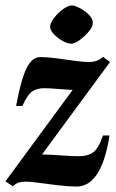

<svg xmlns="http://www.w3.org/2000/svg" viewBox="-20 -671 426 703"><path d="M27.1 11 0 -7 245.9 -341.6Q213.8 -343.3 187.8 -345.6Q161.7 -348 140.9 -348Q117.9 -348 99.9 -337.5Q81.9 -327 61.9 -283H38.9Q47.9 -332 57.4 -366Q66.9 -400 77.3 -421.2Q87.7 -442.4 100.4 -452.2Q113.1 -462 128.1 -462Q153.1 -462 187.1 -457.5Q221 -453 252.9 -448.5Q284.9 -444 303.9 -444Q338.9 -444 356.9 -463L382.9 -444.1L133.9 -105.4Q174.7 -104.4 208.6 -101.7Q242.5 -99 267 -99Q302 -99 321.5 -113.5Q341 -128 357 -175H381Q373 -124 361 -88.5Q349 -53 333.6 -31Q318.1 -9 300.1 1.5Q282.1 12 261.1 12Q231.1 12 193.4 7.5Q155.6 3 122.9 -1.5Q90.1 -6 74.1 -6Q61.1 -6 50.1 -3Q39.1 0 27.1 11ZM240.8 -511Q227.8 -511 209.2 -521.3Q190.6 -531.5 176.6 -546.6Q162.5 -561.6 163.5 -575Q165.3 -589.1 179.4 -607.1Q193.6 -625.1 211.7 -638.1Q229.9 -651.1 242.7 -651.1Q252.1 -651.1 265.2 -644.9Q278.2 -638.8 291.2 -629.3Q304.1 -619.9 312.5 -608.5Q320.9 -597.1 319.6 -586.1Q319.6 -575.1 310.5 -562.5Q301.3 -549.9 288.5 -538.1Q275.6 -526.3 262.9 -518.6Q250.1 -511 240.8 -511Z"/></svg>

Font: Ancizar Serif Light
Style: Italic
Weight: 300
Italic angle: -4°
Designer: Cesar Puertas, Viviana Monsalve, Julian Moncada, Julian Prieto, Jose Castro, Felipe Aragon, Mariel Hernandez, Sara Alarc
Version: Version 8.100